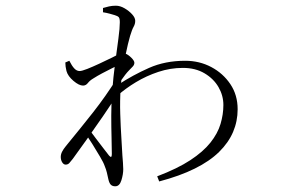

<svg xmlns="http://www.w3.org/2000/svg" viewBox="-20 -591 1040 673"><path d="M392 -256 394 -294Q446 -328 502.5 -353Q559 -378 629 -378Q679 -378 720.5 -356Q762 -334 787.5 -296Q813 -258 813 -208Q813 -166 797 -128.5Q781 -91 748 -58.5Q715 -26 662.5 0Q610 26 538 45L531 27Q602 0 647 -29.5Q692 -59 717.5 -91Q743 -123 753 -156.5Q763 -190 763 -223Q763 -256 746 -285.5Q729 -315 697 -334Q665 -353 621 -353Q577 -353 535 -339Q493 -325 456.5 -303Q420 -281 392 -256ZM391 -318 388 -255Q368 -223 340.5 -183Q313 -143 285 -103.5Q257 -64 235 -34Q228 -25 223 -19.5Q218 -14 210 -14Q203 -14 198 -22Q193 -30 193 -41Q193 -50 197.5 -59Q202 -68 211 -79Q262 -141 306.5 -197.5Q351 -254 391 -318ZM307 -316Q295 -309 288 -300Q281 -291 271 -291Q257 -291 237.5 -307.5Q218 -324 213 -342Q211 -350 210 -357.5Q209 -365 209 -372L223 -378Q232 -360 240.5 -351Q249 -342 259 -342Q267 -342 286 -349.5Q305 -357 328.5 -368Q352 -379 371.5 -388.5Q391 -398 398 -402Q405 -405 409 -406Q413 -407 420 -403Q430 -399 440.5 -388.5Q451 -378 451 -371Q451 -364 445.5 -358Q440 -352 432 -344Q426 -338 419 -329Q412 -320 405.5 -310.5Q399 -301 393 -291L396 -336Q399 -341 402 -350Q405 -359 408 -369Q391 -361 373 -352Q355 -343 338 -334Q321 -325 307 -316ZM276 -126 289 -142Q301 -126 315.5 -106.5Q330 -87 343 -70.5Q356 -54 362 -46Q372 -34 372 -51Q372 -74 371 -109Q370 -144 370 -185.5Q370 -227 373 -267Q377 -321 383.5 -369.5Q390 -418 395 -455.5Q400 -493 400 -513Q400 -527 396 -531Q392 -535 382 -538Q375 -540 364.5 -543Q354 -546 341 -548V-563Q351 -566 362 -568.5Q373 -571 386 -571Q401 -571 416.5 -562Q432 -553 443 -541Q454 -529 454 -518Q454 -507 448.5 -497.5Q443 -488 436 -465Q433 -455 428.5 -436.5Q424 -418 419 -393.5Q414 -369 409.5 -341Q405 -313 403 -284Q400 -238 401.5 -191.5Q403 -145 405.5 -106.5Q408 -68 409 -46Q410 -32 411 -20.5Q412 -9 412 2Q412 20 405.5 41Q399 62 384 62Q374 62 368.5 56.5Q363 51 360 38Q357 24 354.5 13.5Q352 3 347 -9Q343 -21 330.5 -42Q318 -63 303.5 -86.5Q289 -110 276 -126Z"/></svg>

Font: Noto Serif KR
Style: Regular
Weight: 200
Designer: Ryoko NISHIZUKA 西塚涼子 (kana & ideographs); Frank Grießhammer (Latin, Greek & Cyrillic); Wenlong ZHANG 张文龙 (bopomofo); San
Foundry: Adobe
Version: Version 2.001;hotconv 1.1.0;makeotfexe 2.6.0